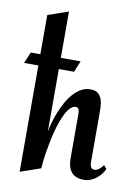

<svg xmlns="http://www.w3.org/2000/svg" viewBox="-88 -756 602 831"><g transform="rotate(10 212.5 -340.0)"><path d="M424.8 -57.1Q419.4 -44.4 410.4 -33.2Q401.4 -22 389.9 -13.2Q378.4 -4.4 365 0.7Q351.6 5.9 336.9 5.9Q298.8 5.9 281.5 -15.4Q264.2 -36.6 264.2 -73.2V-272Q264.2 -275.9 263.7 -280.5Q263.2 -285.2 261.5 -289.3Q259.8 -293.5 256.8 -296.1Q253.9 -298.8 249 -298.8Q236.3 -298.8 225.1 -288.3Q213.9 -277.8 204.6 -260Q195.3 -242.2 187.3 -219.2Q179.2 -196.3 172.9 -171.4Q166.5 -146.5 161.9 -121.6Q157.2 -96.7 153.8 -74.7Q150.4 -52.7 148.7 -36.1Q147 -19.5 147 -11.2L57.1 20V-447.3H-5.9L15.1 -496.6H57.1V-668.9L147 -700.2V-496.6H233.9L213.9 -447.3H147V-171.9Q149.9 -189.5 156.2 -212.2Q162.6 -234.9 171.9 -258.3Q181.2 -281.7 193.6 -304.7Q206.1 -327.6 221.7 -345.2Q237.3 -362.8 256.1 -373.8Q274.9 -384.8 296.9 -384.8Q319.3 -384.8 331.1 -374.8Q342.8 -364.7 347.9 -349.4Q353 -334 353.5 -315.4Q354 -296.9 354 -279.8V-70.8Q354 -61 358.6 -53Q363.3 -44.9 374 -44.9Q386.2 -44.9 396 -54Q405.8 -63 412.1 -71.8Z"/></g></svg>

Font: Redressed
Style: Regular
Weight: 400
Designer: Astigmatic (AOETI)
Foundry: Astigmatic (AOETI)
Version: Version 1.001